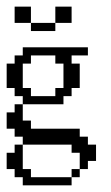

<svg xmlns="http://www.w3.org/2000/svg" viewBox="-20 -410 332 576"><path d="M194.8 121.6V97.2H219.2V121.6ZM48.3 146V121.6H23.9V97.2H0V48.3H23.9V23.9H48.3V97.2H72.8V121.6H194.8V146ZM219.2 97.2V48.3H194.8V23.9H48.3V0H23.9V-23.9H0V-72.8H23.9V-97.2H48.3V-48.3H72.8V-23.9H219.2V0H243.7V23.9H268.1V72.8H243.7V97.2ZM146 -121.6V-146H170.4V-219.2H146V-243.7H72.8V-219.2H48.3V-146H72.8V-121.6ZM48.3 -97.2V-121.6H23.9V-146H0V-219.2H23.9V-243.7H48.3V-268.1H243.7V-243.7H194.8V-219.2H219.2V-146H194.8V-121.6H170.4V-97.2ZM72.8 -316.9V-341.3H146V-316.9ZM23.9 -341.3V-390.1H72.8V-341.3ZM146 -341.3V-390.1H194.8V-341.3Z"/></svg>

Font: FS Mondwest Regular
Style: Regular
Weight: 400
Designer: NZWStudios2024
Foundry: https://fontstruct.com
Version: Version 1.0